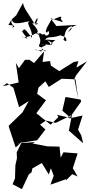

<svg xmlns="http://www.w3.org/2000/svg" viewBox="-20 -1258 635 1358"><path d="M535 -825 503 -820 399 -755 340 -794 334 -826 281 -820 292 -895 221 -812 188 -835H157L114 -776L92 -813L112 -675L0 -648L29 -670L75 -637L115 -500L183 -543L139 -463L42 -369L43 -359L91 -215L136 -257L98 -180L100 -139L89 -91L86 4L69 45L135 80L184 -25L203 -39L209 -67L276 -105L325 -24L340 -68L360 -15L337 48L448 9L445 19L491 -26L529 -10L495 -68L529 -173L429 -181L409 -143L401 -221L315 -223L210 -243L229 -253L104 -244L243 -266L301 -342L263 -377L304 -405L374 -389L489 -445C482 -408 475 -371 467 -334L568 -245L555 -300L532 -341L564 -441L469 -420L554 -540L550 -554L443 -572L421 -475L481 -423L384 -446L393 -430L338 -376L237 -457L305 -549L243 -594L252 -638L301 -683L325 -643L416 -701L514 -697L533 -558L506 -700L518 -725L595 -824L520 -780ZM409 -1125C435 -1169 343 -1100 345 -1127C354 -1125 278 -1027 314 -1028C328 -1068 350 -966 259 -1026C242 -948 329 -1002 293 -1017C230 -991 260 -1026 226 -1042C226 -1003 286 -1016 207 -1093C301 -1096 203 -1074 235 -1093C256 -1134 244 -1147 223 -1090C189 -1154 146 -1198 143 -1238L95 -1150L61 -1119L43 -1087C20 -1072 117 -1089 66 -1060C86 -1094 47 -1078 65 -1127C61 -1069 147 -1102 211 -1113C139 -1105 213 -1065 206 -991C147 -1064 157 -1057 136 -1036C192 -954 186 -989 132 -998C153 -980 251 -1023 244 -1035C300 -934 220 -937 277 -922C277 -869 268 -908 222 -907C276 -891 295 -919 307 -893C242 -929 292 -926 303 -939C301 -974 323 -938 267 -946C302 -953 377 -914 309 -979C401 -965 375 -997 330 -932C327 -942 393 -943 300 -979C327 -1007 333 -982 409 -1009C412 -1000 457 -1008 448 -965C405 -988 430 -975 431 -978C442 -1060 466 -1066 489 -1073C482 -1046 494 -1058 452 -1023C475 -1039 465 -1062 524 -1082L379 -1074L337 -1129L426 -1101Z"/></svg>

Font: Hussar Lance
Style: ExBd
Weight: 700
Foundry: Cannot Into Space Fonts, PlusOne Fonts
Version: Version 2.270